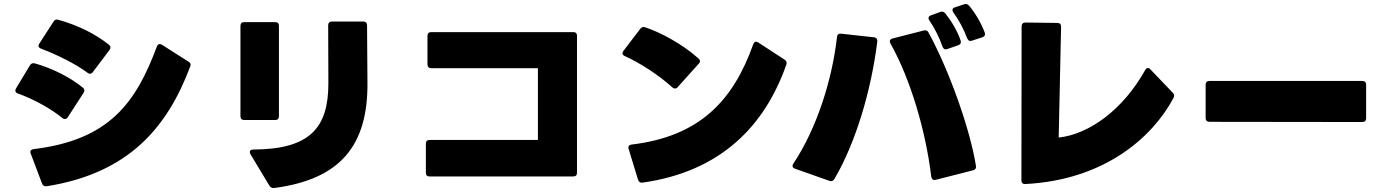

<svg xmlns="http://www.w3.org/2000/svg" viewBox="-20 -888 6970 963"><path d="M419 -523C423 -520 427 -518 431 -518C437 -518 442 -521 446 -527L529 -637C532 -641 534 -646 534 -650C534 -655 531 -660 526 -664C458 -718 372 -761 272 -789C262 -792 254 -789 248 -779L177 -669C175 -665 173 -662 173 -658C173 -652 178 -647 186 -644C265 -614 359 -568 419 -523ZM215 46C629 -20 821 -252 935 -557C938 -566 935 -573 925 -579L793 -663C789 -666 785 -667 781 -667C775 -667 770 -663 767 -655C662 -374 530 -186 148 -140C135 -138 129 -130 134 -118L191 33C195 43 203 48 215 46ZM293 -296C297 -292 302 -291 306 -291C311 -291 316 -294 320 -300L399 -422C402 -426 403 -430 403 -434C403 -439 401 -444 396 -448C333 -500 239 -547 155 -570C144 -573 136 -570 130 -560L60 -444C58 -440 57 -437 57 -434C57 -427 61 -422 70 -419C149 -391 237 -342 293 -296Z M1355 55C1684 12 1826 -155 1823 -474C1822 -557 1822 -673 1821 -761C1821 -773 1815 -780 1802 -780H1645C1633 -780 1626 -773 1626 -761C1626 -668 1627 -568 1627 -470C1627 -248 1536 -139 1250 -138C1239 -138 1233 -133 1233 -126C1233 -123 1234 -119 1236 -115L1331 43C1337 52 1344 56 1355 55ZM1205 -286H1360C1373 -286 1379 -293 1379 -305V-758C1379 -771 1373 -777 1360 -777H1205C1193 -777 1186 -771 1186 -758V-305C1186 -293 1193 -286 1205 -286Z M2135 -3H2855C2868 -3 2874 -9 2874 -22V-708C2874 -721 2868 -727 2855 -727H2143C2131 -727 2124 -721 2124 -708V-565C2124 -553 2131 -546 2143 -546H2678V-186H2135C2122 -186 2116 -180 2116 -167V-22C2116 -9 2122 -3 2135 -3Z M3352 -450C3357 -446 3361 -444 3365 -444C3370 -444 3375 -446 3379 -451L3485 -569C3489 -573 3491 -577 3491 -581C3491 -586 3488 -590 3483 -595C3404 -666 3293 -726 3216 -751C3205 -755 3198 -752 3191 -743L3107 -633C3104 -628 3102 -624 3102 -621C3102 -615 3106 -610 3113 -607C3185 -575 3280 -515 3352 -450ZM3203 28C3598 -28 3817 -259 3924 -564C3928 -575 3924 -583 3915 -589L3783 -675C3779 -677 3776 -679 3772 -679C3766 -679 3761 -674 3758 -666C3657 -383 3490 -204 3148 -163C3134 -161 3129 -153 3133 -141L3180 13C3183 24 3192 30 3203 28Z M4855 -684 4907 -701C4919 -705 4923 -714 4919 -725C4900 -775 4870 -825 4840 -860C4833 -868 4825 -870 4814 -866L4769 -851C4761 -848 4757 -844 4757 -838C4757 -834 4759 -830 4762 -825C4790 -787 4815 -739 4831 -696C4836 -684 4844 -680 4855 -684ZM4731 -642 4786 -661C4797 -665 4802 -673 4798 -685C4782 -733 4751 -784 4721 -821C4714 -829 4706 -832 4696 -828L4649 -811C4641 -808 4637 -803 4637 -797C4637 -794 4638 -790 4641 -786C4667 -749 4692 -698 4707 -655C4711 -643 4719 -638 4731 -642ZM4673 14 4861 -34C4872 -37 4877 -44 4875 -56C4846 -239 4741 -535 4637 -725C4632 -735 4624 -738 4613 -735L4457 -695C4447 -693 4443 -687 4443 -681C4443 -677 4444 -674 4446 -670C4546 -493 4623 -233 4651 -1C4653 11 4661 17 4673 14ZM3967 -42 4140 19C4150 23 4159 20 4165 10C4274 -176 4350 -438 4380 -678C4382 -691 4376 -700 4363 -701L4199 -719C4186 -720 4179 -715 4178 -702C4154 -490 4078 -246 3959 -67C3956 -63 3955 -59 3955 -56C3955 -50 3959 -45 3967 -42Z M5123 35C5514 15 5758 -194 5866 -397C5868 -401 5869 -405 5869 -408C5869 -413 5867 -418 5862 -423L5750 -540C5746 -545 5741 -547 5737 -547C5732 -547 5728 -543 5724 -537C5613 -338 5444 -215 5290 -198L5302 -754C5302 -766 5296 -773 5284 -773L5123 -775C5111 -775 5104 -768 5104 -756L5103 16C5103 29 5110 36 5123 35Z M6046 -277 6813 -276C6825 -276 6832 -283 6832 -295V-463C6832 -475 6825 -482 6813 -482H6046C6034 -482 6027 -475 6027 -463V-296C6027 -284 6034 -277 6046 -277Z"/></svg>

Font: LINE Seed JP_OTF ExtraBold
Style: Regular
Weight: 800
Designer: LY Corporation & Fontrix & Fontworks
Version: Version 1.013